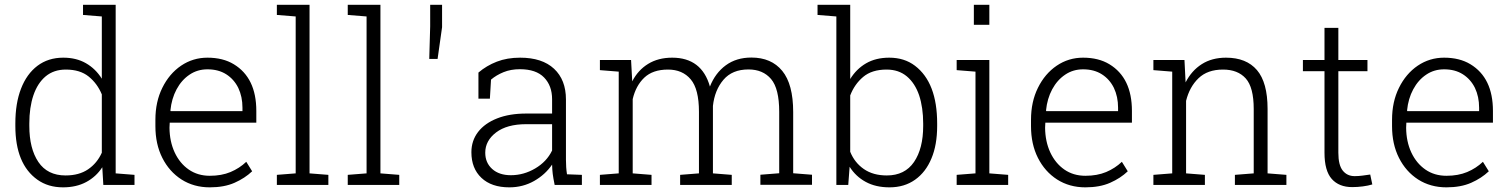

<svg xmlns="http://www.w3.org/2000/svg" viewBox="-20 -782 6385 812"><path d="M246.6 10.3Q183.6 10.3 138.2 -22Q44.9 -88.4 44.9 -249.5V-259.8Q44.9 -345.2 68.8 -406.7Q92.8 -469.2 138.4 -503.7Q184.1 -538.1 247.6 -538.1Q302.7 -538.1 343.5 -514.6Q384.3 -491.2 410.6 -449.2V-712.4L331.1 -718.8V-761.7H469.2V-48.8L548.8 -42.5V0H417L412.6 -74.7Q386.7 -34.7 344.7 -12.2Q302.7 10.3 246.6 10.3ZM257.3 -40Q314.5 -40 352.5 -65.9Q390.6 -91.8 410.6 -136.2V-382.8Q391.6 -428.7 355 -458.3Q318.4 -487.8 258.3 -487.8Q207.5 -487.8 172.9 -459Q138.7 -430.2 121.3 -378.9Q104 -327.6 104 -259.8V-249.5Q104 -153.8 142.3 -96.9Q180.7 -40 257.3 -40Z M867.2 10.3Q799.8 10.3 747.6 -22.9Q695.8 -56.2 666.5 -114.3Q637.2 -172.4 637.2 -248.5V-275.4Q637.2 -351.6 666.5 -410.6Q695.8 -470.2 745.8 -504.2Q795.9 -538.1 857.4 -538.1Q922.9 -538.1 968.8 -510.3Q1064 -452.6 1064 -313V-263.2H697.8L696.8 -241.7Q697.3 -183.6 718.8 -137.2Q740.2 -91.3 778.3 -64.9Q816.4 -38.6 867.2 -38.6Q917 -38.6 954.8 -54.4Q992.7 -70.3 1021.5 -97.7L1046.4 -57.6Q1015.6 -28.3 971.9 -9Q928.2 10.3 867.2 10.3ZM700.7 -314.9 701.7 -312H1005.4V-326.7Q1005.4 -373 987.8 -410.2Q969.7 -446.8 936.8 -467.8Q903.8 -488.8 857.4 -488.8Q814.9 -488.8 781.7 -466.3Q748 -443.8 726.8 -404.3Q705.6 -364.7 700.7 -314.9Z M1289.1 -761.7V-48.8L1368.7 -42.5V0H1150.9V-42.5L1230.5 -48.8V-712.4L1150.9 -718.8V-761.7Z M1588.9 -761.7V-48.8L1668.5 -42.5V0H1450.7V-42.5L1530.3 -48.8V-712.4L1450.7 -718.8V-761.7Z M1799.3 -761.7H1849.6V-667L1830.6 -532.7H1795.4L1799.3 -670.9Z M2133.8 10.3Q2058.6 10.3 2016.1 -29.8Q1973.6 -69.8 1973.6 -138.2Q1973.6 -187 2002 -224.1Q2030.3 -260.7 2082.3 -281.2Q2134.3 -301.8 2205.6 -301.8H2314.9V-362.3Q2314.9 -419.4 2281 -454.3Q2247.1 -489.3 2178.7 -489.3Q2140.1 -489.3 2109.6 -476.8Q2079.1 -464.4 2056.6 -445.3L2051.8 -364.7H2003.4V-475.1Q2037.6 -504.4 2081.1 -521.2Q2124.5 -538.1 2179.7 -538.1Q2272.9 -538.1 2323.2 -491.2Q2373.5 -444.3 2373.5 -361.3V-106.4Q2373.5 -90.8 2374.5 -75.4Q2375.5 -60.1 2377.9 -44.9L2440.9 -42.5V0H2325.7Q2319.8 -28.8 2317.6 -46.4Q2315.4 -64 2314.9 -85.9Q2286.1 -43.5 2238.8 -16.6Q2191.4 10.3 2133.8 10.3ZM2140.6 -41Q2194.8 -41 2243.4 -69.6Q2292 -98.1 2314.9 -145.5V-256.8H2205.1Q2124 -256.8 2078.1 -221.9Q2032.2 -187 2032.2 -136.2Q2032.2 -93.8 2061.5 -67.4Q2090.8 -41 2140.6 -41Z M2655.8 -48.8 2735.4 -42.5V0H2517.1V-42.5L2596.7 -48.8V-479L2517.1 -485.4V-528.3H2648.9L2653.8 -438Q2678.2 -485.4 2720.9 -511.7Q2763.7 -538.1 2822.8 -538.1Q2947.8 -538.1 2982.4 -416Q3004.9 -473.1 3049.6 -505.9Q3094.2 -538.6 3157.7 -538.6Q3242.2 -538.6 3288.3 -482.2Q3334.5 -425.8 3334.5 -308.1V-49.3L3414.1 -43V-0.5H3195.8V-43L3275.4 -49.3V-309.1Q3275.4 -407.2 3241 -447.8Q3206.5 -488.3 3145.5 -488.3Q3076.7 -488.3 3039.6 -444.6Q3002.4 -400.9 2995.1 -334V-48.8L3074.7 -42.5V0H2856.4V-42.5L2936 -48.8V-309.1Q2936 -405.3 2901.1 -446.5Q2866.2 -487.8 2805.2 -487.8Q2740.7 -487.8 2704.8 -453.6Q2668.9 -419.4 2655.8 -362.8Z M3741.7 10.3Q3683.6 10.3 3641.4 -12.7Q3599.1 -35.6 3573.2 -76.7L3567.4 0H3517.1V-712.4L3437.5 -718.8V-761.7H3575.7V-447.8Q3601.6 -490.2 3642.8 -514.2Q3684.1 -538.1 3740.7 -538.1Q3804.7 -538.1 3849.6 -503.9Q3943.4 -432.6 3943.4 -259.8V-249.5Q3943.4 -169.4 3919.4 -112.3Q3895.5 -54.2 3850.1 -22Q3804.7 10.3 3741.7 10.3ZM3730.5 -40Q3806.6 -40 3845.5 -96.9Q3884.3 -153.8 3884.3 -249.5V-259.8Q3884.3 -326.7 3867.2 -378.9Q3849.6 -430.2 3815.2 -459Q3780.8 -487.8 3729.5 -487.8Q3667.5 -487.8 3630.6 -456.8Q3593.8 -425.8 3575.7 -378.4V-140.1Q3594.2 -94.2 3633.3 -67.1Q3672.4 -40 3730.5 -40Z M4098.6 -677.2V-761.7H4164.1V-677.2ZM4164.1 -528.3V-48.8L4243.7 -42.5V0H4025.9V-42.5L4105.5 -48.8V-479L4025.9 -485.4V-528.3Z M4570.3 10.3Q4502.9 10.3 4450.7 -22.9Q4398.9 -56.2 4369.6 -114.3Q4340.3 -172.4 4340.3 -248.5V-275.4Q4340.3 -351.6 4369.6 -410.6Q4398.9 -470.2 4449 -504.2Q4499 -538.1 4560.5 -538.1Q4626 -538.1 4671.9 -510.3Q4767.1 -452.6 4767.1 -313V-263.2H4400.9L4399.9 -241.7Q4400.4 -183.6 4421.9 -137.2Q4443.4 -91.3 4481.4 -64.9Q4519.5 -38.6 4570.3 -38.6Q4620.1 -38.6 4658 -54.4Q4695.8 -70.3 4724.6 -97.7L4749.5 -57.6Q4718.8 -28.3 4675 -9Q4631.3 10.3 4570.3 10.3ZM4403.8 -314.9 4404.8 -312H4708.5V-326.7Q4708.5 -373 4690.9 -410.2Q4672.9 -446.8 4639.9 -467.8Q4606.9 -488.8 4560.5 -488.8Q4518.1 -488.8 4484.9 -466.3Q4451.2 -443.8 4429.9 -404.3Q4408.7 -364.7 4403.8 -314.9Z M4996.1 -48.8 5075.7 -42.5V0H4857.9V-42.5L4937.5 -48.8V-479L4857.9 -485.4V-528.3H4989.3L4994.1 -433.6Q5019.5 -483.4 5062.5 -510.7Q5105.5 -538.1 5165 -538.1Q5251 -538.1 5295.9 -485.6Q5340.8 -433.1 5340.8 -321.3V-48.8L5420.4 -42.5V0H5202.6V-42.5L5282.2 -48.8V-320.8Q5282.2 -412.6 5248.5 -450.2Q5214.8 -487.8 5152.3 -487.8Q5086.9 -487.8 5048.8 -451.2Q5010.7 -414.6 4996.1 -355.5Z M5698.7 9.3Q5643.1 9.3 5612.3 -25.1Q5581.5 -59.6 5581.5 -136.2V-481H5490.2V-528.3H5581.5V-664.1H5640.1V-528.3H5763.2V-481H5640.1V-136.2Q5640.1 -83.5 5658.9 -60.3Q5677.7 -37.1 5709 -37.1Q5725.6 -37.1 5741.7 -39.3Q5757.8 -41.5 5774.9 -43.9L5783.7 -2Q5766.1 3.4 5743.7 6.3Q5721.2 9.3 5698.7 9.3Z M6097.2 10.3Q6029.8 10.3 5977.5 -22.9Q5925.8 -56.2 5896.5 -114.3Q5867.2 -172.4 5867.2 -248.5V-275.4Q5867.2 -351.6 5896.5 -410.6Q5925.8 -470.2 5975.8 -504.2Q6025.9 -538.1 6087.4 -538.1Q6152.8 -538.1 6198.7 -510.3Q6293.9 -452.6 6293.9 -313V-263.2H5927.7L5926.8 -241.7Q5927.2 -183.6 5948.7 -137.2Q5970.2 -91.3 6008.3 -64.9Q6046.4 -38.6 6097.2 -38.6Q6147 -38.6 6184.8 -54.4Q6222.7 -70.3 6251.5 -97.7L6276.4 -57.6Q6245.6 -28.3 6201.9 -9Q6158.2 10.3 6097.2 10.3ZM5930.7 -314.9 5931.6 -312H6235.4V-326.7Q6235.4 -373 6217.8 -410.2Q6199.7 -446.8 6166.7 -467.8Q6133.8 -488.8 6087.4 -488.8Q6044.9 -488.8 6011.7 -466.3Q5978 -443.8 5956.8 -404.3Q5935.5 -364.7 5930.7 -314.9Z"/></svg>

Font: Suwannaphum Light
Style: Regular
Weight: 300
Designer: Danh Hong
Version: Version 8.002; ttfautohint (v1.8.3)